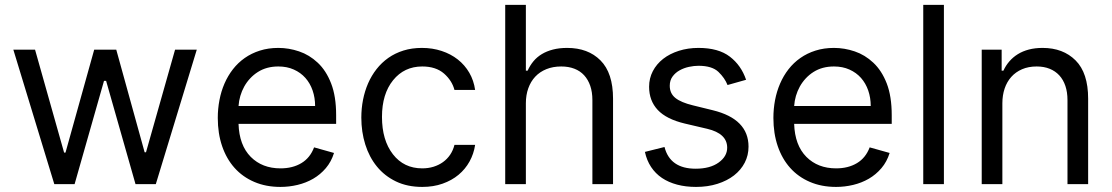

<svg xmlns="http://www.w3.org/2000/svg" viewBox="-20 -747 4512 779"><path d="M34.1 -545.5H122.2L240.1 -127.8H245.7L362.2 -545.5H451.7L566.8 -129.3H572.4L690.3 -545.5H778.4L612.2 0H529.8L410.5 -419H402L282.7 0H200.3Z M863.6 -268.5Q863.6 -305.4 870.4 -340.9Q877.1 -376.4 890.8 -408Q904.5 -439.6 925.1 -466.1Q945.7 -492.5 973 -511.7Q1000.4 -530.9 1034.4 -541.7Q1068.5 -552.6 1109.4 -552.6Q1152 -552.6 1193.5 -538.5Q1235.1 -524.5 1269.2 -492.5Q1303.3 -460.6 1323.5 -408.4Q1343.8 -356.2 1343.8 -279.8V-244.3H947.8Q950.6 -157.7 997.5 -110.4Q1044 -63.9 1117.9 -63.9Q1167.3 -63.9 1202.8 -85.2Q1238.3 -106.5 1254.3 -149.1L1335.2 -126.4Q1324.2 -90.9 1302 -64.8Q1279.8 -38.7 1250.7 -21.8Q1221.6 -5 1187.3 3.2Q1153.1 11.4 1117.9 11.4Q1058.9 11.4 1011.7 -8.9Q964.5 -29.1 931.6 -65.9Q898.8 -102.6 881.2 -154.1Q863.6 -205.6 863.6 -268.5ZM947.8 -316.8H1258.5Q1258.5 -350.5 1248.4 -379.8Q1238.3 -409.1 1219.1 -430.8Q1199.9 -452.4 1172.2 -464.8Q1144.5 -477.3 1109.4 -477.3Q1061.4 -477.3 1026.3 -454.9Q1008.9 -443.9 994.9 -428.8Q980.8 -413.7 970.9 -395.8Q960.9 -377.8 955.1 -357.8Q949.2 -337.7 947.8 -316.8Z M1691.8 -552.6Q1734.7 -552.6 1771.8 -540.3Q1808.9 -528.1 1837.4 -505.7Q1865.8 -483.3 1884.1 -451.9Q1902.3 -420.5 1907.7 -382.1H1823.9Q1813.9 -420.1 1781.6 -448.5Q1748.6 -477.3 1693.2 -477.3Q1620 -477.3 1574.9 -421.5Q1529.8 -365.8 1529.8 -272.7Q1529.8 -178.3 1574.2 -121.1Q1618.6 -63.9 1693.2 -63.9Q1717.7 -63.9 1739 -70.5Q1760.3 -77.1 1777.3 -89.3Q1794.4 -101.6 1806.3 -119.1Q1818.2 -136.7 1823.9 -159.1H1907.7Q1902.3 -122.9 1885.1 -91.8Q1867.9 -60.7 1840.4 -37.8Q1812.9 -14.9 1775.7 -1.8Q1738.6 11.4 1693.2 11.4Q1632.8 11.4 1586.6 -10.8Q1540.5 -33 1509.2 -71.4Q1478 -109.7 1462 -160.9Q1446 -212 1446 -269.9Q1446 -306.8 1452.9 -342.2Q1459.9 -377.5 1473.5 -408.9Q1487.2 -440.3 1507.8 -466.6Q1528.4 -492.9 1555.6 -512.1Q1582.7 -531.2 1616.8 -541.9Q1650.9 -552.6 1691.8 -552.6Z M2029.8 0V-727.3H2113.6V-460.2H2120.7Q2130.3 -481.5 2144.5 -498.6Q2158.7 -515.6 2178.4 -527.5Q2198.2 -539.4 2223.7 -546Q2249.3 -552.6 2281.2 -552.6Q2365.8 -552.6 2416.2 -502.1Q2467.3 -451 2467.3 -346.6V0H2383.5V-340.9Q2383.5 -373.6 2374.8 -398.8Q2366.1 -424 2350 -441.6Q2333.8 -459.2 2310.4 -468.2Q2286.9 -477.3 2257.1 -477.3Q2223.4 -477.3 2196.7 -466.4Q2170.1 -455.6 2151.6 -435.9Q2133.2 -416.2 2123.4 -388.7Q2113.6 -361.2 2113.6 -328.1V0Z M2676.1 -150.6Q2698.5 -62.5 2802.6 -62.5Q2861.2 -62.5 2896 -87.7Q2930.4 -112.6 2930.4 -147.7Q2930.4 -205.3 2849.4 -224.4L2758.5 -245.7Q2683.6 -263.5 2648.6 -301Q2613.6 -338.4 2613.6 -394.9Q2613.6 -429.3 2628.7 -458.3Q2643.8 -487.2 2670.6 -508.2Q2697.4 -529.1 2734.2 -540.8Q2771 -552.6 2813.9 -552.6Q2895.2 -552.6 2941.4 -517Q2987.2 -481.9 3007.1 -423.3L2931.8 -402Q2920.5 -430.8 2894.9 -455.3Q2869 -480.1 2813.9 -480.1Q2795.8 -480.1 2775.2 -475.7Q2754.6 -471.2 2737.4 -461.6Q2720.2 -452.1 2708.8 -436.6Q2697.4 -421.2 2697.4 -399.1Q2697.4 -367.9 2720.2 -349.6Q2742.9 -331.3 2791.2 -319.6L2872.2 -299.7Q3017 -264.2 3017 -152Q3017 -116.8 3001.6 -87Q2986.2 -57.2 2958.1 -35.3Q2930 -13.5 2890.8 -1.1Q2851.6 11.4 2804 11.4Q2762.1 11.4 2727.3 2.1Q2692.5 -7.1 2665.8 -25Q2639.2 -43 2621.6 -69.6Q2604 -96.2 2596.6 -130.7Z M3117.9 -268.5Q3117.9 -305.4 3124.6 -340.9Q3131.4 -376.4 3145.1 -408Q3158.7 -439.6 3179.3 -466.1Q3199.9 -492.5 3227.3 -511.7Q3254.6 -530.9 3288.7 -541.7Q3322.8 -552.6 3363.6 -552.6Q3406.2 -552.6 3447.8 -538.5Q3489.3 -524.5 3523.4 -492.5Q3557.5 -460.6 3577.8 -408.4Q3598 -356.2 3598 -279.8V-244.3H3202.1Q3204.9 -157.7 3251.8 -110.4Q3298.3 -63.9 3372.2 -63.9Q3421.5 -63.9 3457 -85.2Q3492.5 -106.5 3508.5 -149.1L3589.5 -126.4Q3578.5 -90.9 3556.3 -64.8Q3534.1 -38.7 3505 -21.8Q3475.9 -5 3441.6 3.2Q3407.3 11.4 3372.2 11.4Q3313.2 11.4 3266 -8.9Q3218.8 -29.1 3185.9 -65.9Q3153.1 -102.6 3135.5 -154.1Q3117.9 -205.6 3117.9 -268.5ZM3202.1 -316.8H3512.8Q3512.8 -350.5 3502.7 -379.8Q3492.5 -409.1 3473.4 -430.8Q3454.2 -452.4 3426.5 -464.8Q3398.8 -477.3 3363.6 -477.3Q3315.7 -477.3 3280.5 -454.9Q3263.1 -443.9 3249.1 -428.8Q3235.1 -413.7 3225.1 -395.8Q3215.2 -377.8 3209.3 -357.8Q3203.5 -337.7 3202.1 -316.8Z M3809.7 -727.3V0H3725.9V-727.3Z M3963.1 -545.5H4044V-460.2H4051.1Q4060.7 -481.2 4075.3 -498Q4089.8 -514.9 4109.6 -527.2Q4129.3 -539.4 4154.3 -546Q4179.3 -552.6 4210.2 -552.6Q4293.3 -552.6 4344.1 -501.8Q4394.9 -451 4394.9 -346.6V0H4311.1V-340.9Q4311.1 -372.9 4302.6 -398.3Q4294 -423.7 4277.9 -441.2Q4261.7 -458.8 4238.6 -468Q4215.6 -477.3 4186.1 -477.3Q4152.7 -477.3 4126.8 -466.1Q4100.9 -454.9 4083.1 -435Q4065.3 -415.1 4056.1 -387.8Q4046.9 -360.4 4046.9 -328.1V0H3963.1Z"/></svg>

Font: Inter P
Style: Regular
Weight: 400
Designer: Rasmus Andersson
Foundry: rsms
Version: Version 3.018;git-588b23468